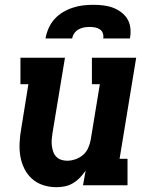

<svg xmlns="http://www.w3.org/2000/svg" viewBox="-20 -770 640 798"><path d="M214 8Q186 8 159.5 -0.5Q133 -9 113 -27Q93 -45 81 -69.5Q69 -94 64.5 -121Q60 -148 61.5 -177Q63 -206 68 -234L98 -420H65V-530H250L198 -216Q196 -203 195 -190Q194 -177 195.5 -164.5Q197 -152 201 -140Q205 -128 213.5 -119Q222 -110 234 -106Q246 -102 259 -102Q276 -102 293.5 -108Q311 -114 325 -126Q339 -138 346.5 -155Q354 -172 357 -189L395 -420H362V-530H546L477 -110H510V0H325L336 -61Q325 -45 312 -31.5Q299 -18 283 -8.5Q267 1 249.5 4.5Q232 8 214 8ZM169 -610Q173 -632 182 -652.5Q191 -673 206 -690Q221 -707 241 -719Q261 -731 282.5 -738Q304 -745 325 -747.5Q346 -750 368 -750Q389 -750 410 -747.5Q431 -745 449.5 -738Q468 -731 484 -719Q500 -707 510 -690Q520 -673 522 -652Q524 -631 520 -610H409Q411 -621 407.5 -631.5Q404 -642 395 -648Q386 -654 375 -656Q364 -658 353 -658Q341 -658 329.5 -656Q318 -654 307 -648Q296 -642 289 -632Q282 -622 280 -610Z"/></svg>

Font: Iosevka Curly Slab XBdExObl
Style: Regular
Weight: 800
Width: 7
Italic angle: -9°
Monospace: yes
Designer: Belleve Invis
Foundry: Belleve Invis
Version: Version 11.1.0; ttfautohint (v1.8.3)